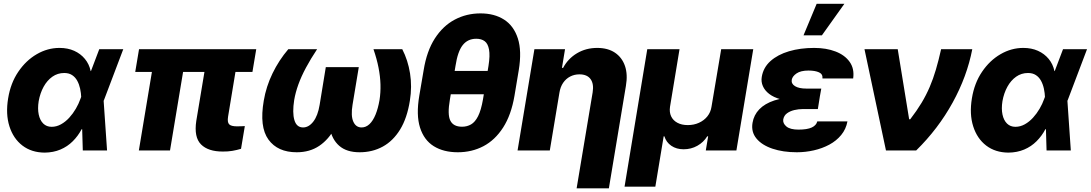

<svg xmlns="http://www.w3.org/2000/svg" viewBox="-20 -811 5880 1035"><path d="M220.7 11.7Q149.9 11.2 100.8 -26.4Q51.8 -64 30.8 -130.1Q9.8 -196.3 23.9 -281.2Q37.1 -362.8 78.4 -423.8Q119.6 -484.9 178 -518.8Q236.3 -552.7 300.8 -552.7Q345.2 -552.7 379.9 -537.1Q414.6 -521.5 437.7 -493.4Q460.9 -465.3 468.8 -427.7L519.5 -431.6L538.6 -269L557.1 0H426.3L418 -284.2Q417 -309.6 411.9 -333.3Q406.7 -356.9 396.2 -376Q385.7 -395 368.7 -406.2Q351.6 -417.5 326.2 -417.5Q290.5 -417.5 262.2 -397.5Q233.9 -377.4 215.1 -343.3Q196.3 -309.1 188.5 -265.6Q182.1 -225.1 188.7 -193.8Q195.3 -162.6 213.1 -145Q231 -127.4 258.3 -127.4Q284.7 -127.4 308.8 -140.9Q333 -154.3 353.3 -176.5Q373.5 -198.7 388.9 -225.1Q404.3 -251.5 413.1 -276.9L515.1 -545.9H644.5L540.5 -271.5L469.2 -119.6L419.9 -114.3Q400.9 -78.1 372.3 -49.6Q343.8 -21 305.7 -4.9Q267.6 11.2 220.7 11.7Z M1361.3 -545.9 1340.8 -423.3H709L729.5 -545.9ZM987.3 -545.9 896.5 0H728.5L819.3 -545.9ZM1102.5 -545.9H1269.5L1209.5 -182.6Q1204.6 -152.3 1215.1 -141.1Q1225.6 -129.9 1257.3 -129.9Q1270 -129.9 1280.5 -130.4Q1291 -130.9 1299.8 -131.3L1279.3 -8.8Q1256.8 -2 1232.4 2.2Q1208 6.3 1181.6 5.9Q1102.5 6.3 1063.7 -32.5Q1024.9 -71.3 1038.1 -159.2Z M1534.2 -545.9H1689.5Q1654.8 -493.7 1629.4 -446.3Q1604 -398.9 1588.4 -355.7Q1572.8 -312.5 1565.9 -272Q1555.2 -203.6 1566.9 -163.8Q1578.6 -124 1613.8 -124Q1644.5 -124 1668.9 -155.5Q1693.4 -187 1703.1 -246.1L1736.3 -449.2H1861.8L1831.1 -265.6Q1817.9 -183.6 1785.2 -121.6Q1752.4 -59.6 1701.2 -24.9Q1649.9 9.8 1579.6 9.8Q1476.6 9.8 1427 -58.8Q1377.4 -127.4 1401.9 -268.6Q1414.6 -344.2 1449 -415.3Q1483.4 -486.3 1534.2 -545.9ZM1993.2 -545.9H2148.4Q2179.2 -486.3 2190.4 -415.3Q2201.7 -344.2 2189.5 -268.6Q2174.8 -174.8 2137 -113Q2099.1 -51.3 2043.5 -20.8Q1987.8 9.8 1918.5 9.8Q1848.6 9.8 1808.8 -24.9Q1769 -59.6 1757.6 -121.6Q1746.1 -183.6 1759.3 -265.6L1789.6 -449.2H1914.1L1880.4 -246.1Q1870.6 -187 1884.5 -155.5Q1898.4 -124 1929.2 -124Q1952.6 -124 1971.7 -141.8Q1990.7 -159.7 2004.4 -193.1Q2018.1 -226.6 2025.9 -272Q2032.2 -312.5 2031 -355.7Q2029.8 -398.9 2020.5 -446.3Q2011.2 -493.7 1993.2 -545.9Z M2708.5 -428.7 2687 -302.7H2320.3L2341.3 -428.7ZM2776.4 -432.6 2753.4 -294.9Q2735.8 -191.4 2692.1 -123.5Q2648.4 -55.7 2585.9 -22.9Q2523.4 9.8 2447.8 9.8Q2371.1 9.8 2318.4 -22.9Q2265.6 -55.7 2244.1 -123.5Q2222.7 -191.4 2240.2 -294.9L2263.7 -432.6Q2280.3 -535.6 2324 -603.5Q2367.7 -671.4 2431.2 -705.1Q2494.6 -738.8 2570.3 -738.8Q2645 -738.8 2697.3 -705.3Q2749.5 -671.9 2771.5 -604Q2793.5 -536.1 2776.4 -432.6ZM2583.5 -274.9 2613.3 -456.1Q2622.1 -511.7 2616.2 -543.7Q2610.4 -575.7 2592.8 -588.9Q2575.2 -602.1 2547.4 -602.1Q2501.5 -602.1 2474.4 -567.9Q2447.3 -533.7 2435.5 -456.1L2405.3 -274.9Q2391.1 -193.8 2407.5 -160.9Q2423.8 -127.9 2470.7 -127.9Q2497.6 -127.9 2519.3 -140.4Q2541 -152.8 2557.1 -184.6Q2573.2 -216.3 2583.5 -274.9Z M2995.6 -311 2943.8 0H2770L2860.8 -545.9H3025.9L3009.3 -445.3H3015.6Q3042 -495.1 3090.3 -523.9Q3138.7 -552.7 3199.2 -552.7Q3256.8 -552.7 3294.9 -527.1Q3333 -501.5 3348.9 -455.6Q3364.7 -409.7 3354 -347.7L3262.2 204.1H3088.4L3174.8 -313.5Q3182.1 -358.9 3163.6 -384.5Q3145 -410.2 3103.5 -410.2Q3076.2 -410.2 3053.5 -398.4Q3030.8 -386.7 3015.6 -364.5Q3000.5 -342.3 2995.6 -311Z M3346.7 195.3 3469.2 -545.9H3643.1L3591.8 -235.4Q3587.4 -206.1 3597.9 -183.8Q3608.4 -161.6 3631.6 -149.2Q3654.8 -136.7 3687.5 -136.7Q3720.7 -136.7 3748 -149.2Q3775.4 -161.6 3793.2 -183.8Q3811 -206.1 3815.4 -235.4L3867.7 -545.9H4040.5L3949.7 0H3784.7L3797.4 -76.2H3792.5Q3772.5 -43.9 3739 -25.1Q3705.6 -6.3 3665 -6.3Q3626.5 -6.3 3598.9 -25.1Q3571.3 -43.9 3561.5 -76.2H3557.6L3512.7 195.3Z M4277.3 -286.6H4398.9L4388.7 -223.1H4307.6Q4285.2 -223.1 4262.2 -217.8Q4239.3 -212.4 4222.7 -200.4Q4206.1 -188.5 4202.1 -167Q4199.2 -146 4219.2 -129.2Q4239.3 -112.3 4284.2 -112.3Q4331.5 -112.3 4356 -123.8Q4380.4 -135.3 4385.7 -156.7H4548.3Q4540.5 -114.7 4514.6 -83.3Q4488.8 -51.8 4450.4 -31.2Q4412.1 -10.7 4366.9 -0.5Q4321.8 9.8 4275.4 9.8Q4201.2 9.8 4144 -9.5Q4086.9 -28.8 4057.6 -64.5Q4028.3 -100.1 4036.6 -148.9Q4043.5 -190.9 4073 -221.7Q4102.5 -252.4 4154.1 -269.5Q4205.6 -286.6 4277.3 -286.6ZM4395 -265.6H4273.4Q4224.6 -265.6 4187.3 -276.1Q4149.9 -286.6 4126.2 -304.9Q4102.5 -323.2 4092.3 -346.9Q4082 -370.6 4086.4 -396.5Q4094.7 -447.3 4133.5 -481.9Q4172.4 -516.6 4233.4 -534.7Q4294.4 -552.7 4368.7 -552.7Q4434.1 -552.7 4484.1 -533.4Q4534.2 -514.2 4560.3 -477.3Q4586.4 -440.4 4579.1 -388.2H4413.6Q4416 -411.6 4394.8 -421.1Q4373.5 -430.7 4338.4 -430.7Q4296.4 -430.7 4273.9 -415.3Q4251.5 -399.9 4248 -380.9Q4244.6 -359.4 4265.9 -346.4Q4287.1 -333.5 4326.2 -333.5H4407.2ZM4311.5 -620.6 4382.3 -790.5H4531.7L4410.6 -620.6Z M4755.9 0 4640.1 -545.9H4819.3L4880.9 -168H4886.7Q4922.4 -214.4 4947.8 -256.6Q4973.1 -298.8 4991.7 -342.3Q5010.3 -385.7 5024.9 -435.3Q5039.6 -484.9 5053.2 -545.9H5221.2Q5192.9 -398.9 5115.2 -257.8Q5037.6 -116.7 4918.9 0Z M5416 11.7Q5345.2 11.2 5296.1 -26.4Q5247.1 -64 5226.1 -130.1Q5205.1 -196.3 5219.2 -281.2Q5232.4 -362.8 5273.7 -423.8Q5314.9 -484.9 5373.3 -518.8Q5431.6 -552.7 5496.1 -552.7Q5540.5 -552.7 5575.2 -537.1Q5609.9 -521.5 5633.1 -493.4Q5656.2 -465.3 5664.1 -427.7L5714.8 -431.6L5733.9 -269L5752.4 0H5621.6L5613.3 -284.2Q5612.3 -309.6 5607.2 -333.3Q5602.1 -356.9 5591.6 -376Q5581.1 -395 5564 -406.2Q5546.9 -417.5 5521.5 -417.5Q5485.8 -417.5 5457.5 -397.5Q5429.2 -377.4 5410.4 -343.3Q5391.6 -309.1 5383.8 -265.6Q5377.4 -225.1 5384 -193.8Q5390.6 -162.6 5408.4 -145Q5426.3 -127.4 5453.6 -127.4Q5480 -127.4 5504.2 -140.9Q5528.3 -154.3 5548.6 -176.5Q5568.8 -198.7 5584.2 -225.1Q5599.6 -251.5 5608.4 -276.9L5710.4 -545.9H5839.8L5735.8 -271.5L5664.6 -119.6L5615.2 -114.3Q5596.2 -78.1 5567.6 -49.6Q5539.1 -21 5501 -4.9Q5462.9 11.2 5416 11.7Z"/></svg>

Font: Inter Tight ExtraBold
Style: Italic
Weight: 800
Italic angle: -9.39999°
Designer: Rasmus Andersson
Foundry: rsms
Version: Version 3.004